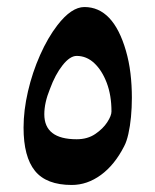

<svg xmlns="http://www.w3.org/2000/svg" viewBox="-20 -568 442 546"><path d="M184 -42Q112 -42 79.5 -82Q47 -122 47 -205Q47 -254 59.5 -308Q72 -362 94 -411.5Q116 -461 143 -496Q183 -548 220 -548Q261 -548 290.5 -517Q320 -486 338 -424Q347 -393 351 -359.5Q355 -326 355 -290Q355 -262 352.5 -235.5Q350 -209 345 -187Q340 -165 333 -152Q306 -99 267 -70.5Q228 -42 184 -42ZM198 -172Q229 -172 251 -187Q273 -202 285 -220.5Q297 -239 297 -251Q297 -297 283.5 -332.5Q270 -368 248 -388.5Q226 -409 198 -409Q179 -409 158 -382.5Q137 -356 122 -315Q106 -276 106 -243Q106 -172 198 -172Z"/></svg>

Font: Noto Naskh Arabic
Style: Regular
Weight: 400
Designer: Monotype Design Team, David Williams, Mohamad Dakak and Nizar Qandah
Foundry: Monotype Imaging Inc.
Version: Version 2.013